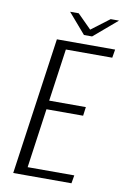

<svg xmlns="http://www.w3.org/2000/svg" viewBox="-83 -766 533 815"><g transform="rotate(10 184.0 -358.0)"><path d="M33 0 117 -591H368L362 -555H162L130 -329H288L283 -291H125L89 -35H290L284 0ZM227 -629 152 -716H189L249 -656L327 -715H363L262 -629Z"/></g></svg>

Font: Alumni Sans Light
Style: Italic
Weight: 300
Italic angle: -8°
Version: Version 1.016